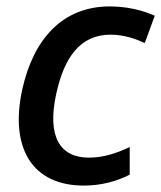

<svg xmlns="http://www.w3.org/2000/svg" viewBox="-20 -568 503 598"><path d="M241 10C297 10 345 -4 384 -24V-110C342 -90 300 -77 257 -77C167 -77 126 -142 155 -275C180 -391 231 -460 324 -460C367 -460 402 -447 431 -434L462 -519C422 -537 373 -548 322 -548C175 -548 84 -447 49 -288C10 -106 81 10 241 10Z"/></svg>

Font: Noto Sans Medium
Style: Italic
Weight: 500
Italic angle: -12°
Designer: Monotype Design Team
Foundry: Monotype Imaging Inc.
Version: Version 2.013